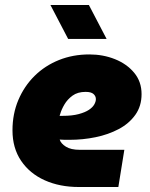

<svg xmlns="http://www.w3.org/2000/svg" viewBox="-20 -749 599 769"><path d="M296 0Q219 0 159 -27Q99 -54 64.5 -105Q30 -156 30 -227Q30 -293 53.5 -348.5Q77 -404 118.5 -445Q160 -486 216 -508.5Q272 -531 338 -531Q393 -531 440.5 -512Q488 -493 517.5 -457.5Q547 -422 547 -372Q547 -324 522 -289Q497 -254 455.5 -232Q414 -210 363 -199.5Q312 -189 259 -189Q249 -189 239 -189Q229 -189 219 -190Q224 -174 244 -161.5Q264 -149 299 -149H478L454 0ZM219 -285Q222 -285 225 -285Q228 -285 231 -285Q269 -285 295 -292Q321 -299 336 -309Q351 -319 357.5 -330.5Q364 -342 364 -352Q364 -364 354.5 -372.5Q345 -381 323 -381Q291 -381 270.5 -366Q250 -351 238 -330.5Q226 -310 221 -292Q220 -290 219.5 -288Q219 -286 219 -285ZM253 -593 182 -729H336L407 -593Z"/></svg>

Font: MuseoModerno Thin Black
Style: Italic
Weight: 900
Italic angle: -9°
Version: Version 1.003